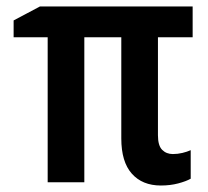

<svg xmlns="http://www.w3.org/2000/svg" viewBox="-20 -562 640 592"><path d="M476 10Q419 10 386.5 -26.5Q354 -63 354 -135V-447H240V0H127V-447H22V-499L103 -542H574V-447H467V-145Q467 -113 480 -100Q493 -87 513 -87Q528 -87 542.5 -90.5Q557 -94 568 -99V-11Q554 -3 529.5 3.5Q505 10 476 10Z"/></svg>

Font: Noto Sans Mono SemiBold
Style: Regular
Weight: 600
Designer: Monotype Design Team
Foundry: Monotype Imaging Inc.
Version: Version 2.014; ttfautohint (v1.8.4.7-5d5b)